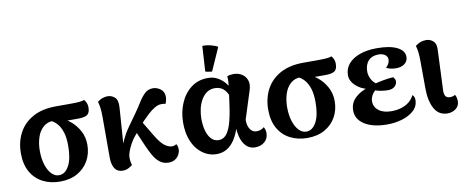

<svg xmlns="http://www.w3.org/2000/svg" viewBox="-67 -1058 3327 1370"><g transform="rotate(-10 1597.0 -372.5)"><path d="M276 14Q206 14 151 -14.5Q96 -43 65 -98Q34 -153 34 -233Q34 -314 68 -379Q102 -444 170 -482Q238 -520 341 -520H434Q489 -520 511 -522.5Q533 -525 544 -530Q553 -521 559.5 -506Q566 -491 566 -474Q566 -434 546.5 -420Q527 -406 477 -406H354L307 -422Q259 -422 228.5 -394.5Q198 -367 184 -322.5Q170 -278 170 -227Q170 -170 184 -126Q198 -82 222 -57Q246 -32 276 -32Q320 -32 348 -83Q376 -134 376 -228Q376 -288 363 -327.5Q350 -367 329 -390.5Q308 -414 284 -424L348 -430Q387 -420 424.5 -389.5Q462 -359 487 -313.5Q512 -268 512 -212Q512 -149 484 -98Q456 -47 403 -16.5Q350 14 276 14Z M729 15Q691 15 672 -13.5Q653 -42 653 -95V-385Q653 -428 649.5 -453Q646 -478 640 -499Q657 -514 677 -520.5Q697 -527 713 -527Q743 -527 765.5 -506.5Q788 -486 784 -433L760 -93L748 -105Q756 -157 777.5 -202.5Q799 -248 817 -273L884 -367Q913 -408 935.5 -444.5Q958 -481 982.5 -504Q1007 -527 1042 -527Q1071 -527 1097 -507.5Q1123 -488 1123 -451Q1123 -441 1120 -426.5Q1117 -412 1111 -401Q1104 -404 1096.5 -404.5Q1089 -405 1081 -405Q1059 -405 1034 -390.5Q1009 -376 984.5 -353.5Q960 -331 938 -308L860 -216Q842 -195 826.5 -167.5Q811 -140 801.5 -114Q792 -88 792 -71Q792 -52 794 -40Q796 -28 800 -13Q787 -3 769.5 6Q752 15 729 15ZM1062 15Q1025 15 998.5 -5.5Q972 -26 953 -59.5Q934 -93 917 -132L850 -288L899 -346L990 -194Q1025 -136 1053 -115.5Q1081 -95 1108 -95Q1117 -95 1125 -98.5Q1133 -102 1138 -105Q1140 -102 1144 -92Q1148 -82 1148 -65Q1148 -48 1138.5 -29.5Q1129 -11 1110 2Q1091 15 1062 15Z M1409 15Q1372 15 1337 -1.5Q1302 -18 1273.5 -51Q1245 -84 1228.5 -133Q1212 -182 1212 -247Q1212 -321 1239 -386Q1266 -451 1317.5 -491Q1369 -531 1440 -531Q1482 -531 1513.5 -512.5Q1545 -494 1565.5 -468Q1586 -442 1593 -417L1576 -352Q1575 -390 1548 -420.5Q1521 -451 1477 -451Q1441 -451 1416 -432Q1391 -413 1375 -383Q1359 -353 1352 -318.5Q1345 -284 1345 -252Q1345 -202 1356.5 -163Q1368 -124 1389.5 -102.5Q1411 -81 1441 -81Q1463 -81 1479.5 -92Q1496 -103 1508.5 -123.5Q1521 -144 1530.5 -173.5Q1540 -203 1547.5 -241Q1555 -279 1561 -324L1573 -412Q1578 -444 1580 -473Q1582 -502 1580 -519Q1588 -523 1601 -525Q1614 -527 1626 -527Q1660 -527 1686 -510.5Q1712 -494 1722.5 -464.5Q1733 -435 1720 -394L1655 -190Q1655 -146 1672.5 -121Q1690 -96 1718 -96Q1736 -96 1748.5 -101Q1761 -106 1773 -116Q1785 -97 1785 -72Q1785 -33 1758 -9Q1731 15 1689 15Q1639 15 1610 -28Q1581 -71 1577 -148H1581Q1566 -100 1542.5 -63Q1519 -26 1486 -5.5Q1453 15 1409 15ZM1479 -571Q1467 -572 1453 -574Q1439 -576 1431 -580L1442 -763Q1469 -765 1503 -756.5Q1537 -748 1553 -737Z M2068 14Q1998 14 1943 -14.5Q1888 -43 1857 -98Q1826 -153 1826 -233Q1826 -314 1860 -379Q1894 -444 1962 -482Q2030 -520 2133 -520H2226Q2281 -520 2303 -522.5Q2325 -525 2336 -530Q2345 -521 2351.5 -506Q2358 -491 2358 -474Q2358 -434 2338.5 -420Q2319 -406 2269 -406H2146L2099 -422Q2051 -422 2020.5 -394.5Q1990 -367 1976 -322.5Q1962 -278 1962 -227Q1962 -170 1976 -126Q1990 -82 2014 -57Q2038 -32 2068 -32Q2112 -32 2140 -83Q2168 -134 2168 -228Q2168 -288 2155 -327.5Q2142 -367 2121 -390.5Q2100 -414 2076 -424L2140 -430Q2179 -420 2216.5 -389.5Q2254 -359 2279 -313.5Q2304 -268 2304 -212Q2304 -149 2276 -98Q2248 -47 2195 -16.5Q2142 14 2068 14Z M2646 18Q2543 18 2482.5 -20Q2422 -58 2422 -122Q2422 -176 2460 -212.5Q2498 -249 2558 -266L2557 -254Q2501 -267 2465 -301Q2429 -335 2429 -376Q2429 -424 2458.5 -458.5Q2488 -493 2541 -512Q2594 -531 2665 -531Q2759 -531 2811 -505Q2863 -479 2863 -434Q2863 -403 2839 -384.5Q2815 -366 2776 -366Q2754 -366 2734.5 -371Q2715 -376 2706 -383Q2720 -394 2727 -409Q2734 -424 2734 -437Q2734 -460 2715 -472.5Q2696 -485 2670 -485Q2622 -485 2595.5 -456.5Q2569 -428 2569 -377Q2569 -352 2583 -323.5Q2597 -295 2625 -279L2623 -251Q2601 -241 2583.5 -216Q2566 -191 2566 -162Q2566 -122 2599.5 -96Q2633 -70 2692 -70Q2730 -70 2762.5 -80Q2795 -90 2819.5 -109.5Q2844 -129 2857 -157Q2865 -151 2869 -141.5Q2873 -132 2873 -121Q2873 -75 2839.5 -44Q2806 -13 2754 2.5Q2702 18 2646 18ZM2694 -222Q2666 -222 2638.5 -227Q2611 -232 2586 -242L2605 -283Q2636 -291 2670.5 -297.5Q2705 -304 2744 -307Q2759 -291 2759 -276Q2759 -254 2741.5 -238Q2724 -222 2694 -222Z M3083 15Q3019 15 2988 -41.5Q2957 -98 2957 -189L2956 -385Q2956 -428 2952.5 -453Q2949 -478 2943 -499Q2966 -516 2983.5 -521.5Q3001 -527 3022 -527Q3051 -527 3073.5 -506.5Q3096 -486 3091 -433L3080 -175Q3076 -135 3084.5 -115.5Q3093 -96 3121 -96Q3129 -96 3139 -98.5Q3149 -101 3157 -106Q3163 -99 3166 -84.5Q3169 -70 3169 -59Q3169 -25 3143.5 -5Q3118 15 3083 15Z"/></g></svg>

Font: Arima Thin
Style: Bold
Weight: 700
Version: Version 1.100